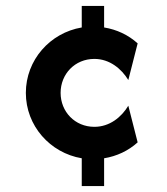

<svg xmlns="http://www.w3.org/2000/svg" viewBox="-20 -624 561 644"><path d="M254.2 0H329.2V-93.1C371.5 -100 410.4 -118.1 441.7 -146.5L410.4 -269.4C387.5 -231.2 347.9 -198.6 296.5 -198.6C231.2 -198.6 183.3 -249.3 183.3 -312.5C183.3 -375.7 231.2 -426.4 296.5 -426.4C347.9 -426.4 387.5 -393.1 410.4 -355.6L441.7 -478.5C410.4 -506.9 371.5 -525 329.2 -531.9V-604.2H254.2V-531.9C147.9 -513.9 66.7 -422.9 66.7 -312.5C66.7 -202.1 147.9 -111.1 254.2 -93.1Z"/></svg>

Font: Afacad
Style: Bold
Weight: 700
Designer: Kristian Moeller
Foundry: Dicotype
Version: Version 1.000